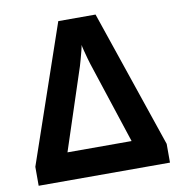

<svg xmlns="http://www.w3.org/2000/svg" viewBox="-80 -792 819 867"><g transform="rotate(-10 329.0 -358.5)"><path d="M415 -716.8 629.9 -85.9V0H27.8V-86.9L244.1 -716.8ZM476.1 -126 353 -501Q350.6 -508.3 345 -528.1Q339.4 -547.9 334.5 -567.4Q329.6 -586.9 329.1 -592.8Q328.6 -586.9 323.7 -567.4Q318.8 -547.9 313.2 -527.8Q307.6 -507.8 305.2 -500L182.1 -126Z"/></g></svg>

Font: Wonky
Style: Regular
Weight: 400
Designer: Monotype Design Team
Foundry: Monotype Imaging Inc.
Version: Version 3.000